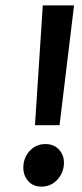

<svg xmlns="http://www.w3.org/2000/svg" viewBox="-20 -684 304 713"><path d="M109.9 -219 138.9 -664H255L201.1 -219ZM133.9 9Q100.9 9 82.5 -14.2Q64.1 -37.5 67 -70Q69.9 -103.2 92.6 -126.1Q115.4 -149 148.5 -149Q182.2 -149 201.3 -125.9Q220.4 -102.8 217 -70Q213.8 -37.9 190.7 -14.4Q167.6 9 133.9 9Z"/></svg>

Font: Karla
Style: Italic
Weight: 400
Italic angle: -8°
Designer: Jonathan Pinhorn
Version: Version 2.004;gftools[0.9.33]